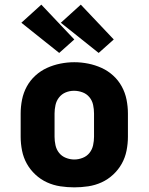

<svg xmlns="http://www.w3.org/2000/svg" viewBox="-20 -799 640 827"><path d="M300 8Q270 8 240 3.5Q210 -1 182.5 -13.5Q155 -26 132.5 -47Q110 -68 95.5 -94Q81 -120 75 -150Q69 -180 69 -210V-310Q69 -340 75 -370Q81 -400 95.5 -426.5Q110 -453 132.5 -473.5Q155 -494 182.5 -506.5Q210 -519 240 -525Q270 -531 300 -531Q330 -531 360 -525Q390 -519 417.5 -506.5Q445 -494 467.5 -473.5Q490 -453 504.5 -426.5Q519 -400 525 -370Q531 -340 531 -310V-210Q531 -180 525 -150Q519 -120 504.5 -94Q490 -68 467.5 -47Q445 -26 417.5 -13.5Q390 -1 360 3.5Q330 8 300 8ZM300 -112Q318 -112 336 -119Q354 -126 365.5 -140.5Q377 -155 381 -173.5Q385 -192 385 -210V-310Q385 -329 381 -347.5Q377 -366 365 -380.5Q353 -395 335 -401.5Q317 -408 299 -408Q280 -408 263 -401Q246 -394 234.5 -379.5Q223 -365 219 -346.5Q215 -328 215 -310V-210Q215 -192 219 -173.5Q223 -155 234.5 -140.5Q246 -126 264 -119Q282 -112 300 -112ZM405 -571 242 -701 328 -779 470 -629ZM235 -571 72 -701 158 -779 300 -629Z"/></svg>

Font: Iosevka Custom Heavy Extended
Style: Regular
Weight: 900
Width: 7
Monospace: yes
Designer: Belleve Invis
Foundry: Belleve Invis
Version: Version 11.2.4; ttfautohint (v1.8.4)